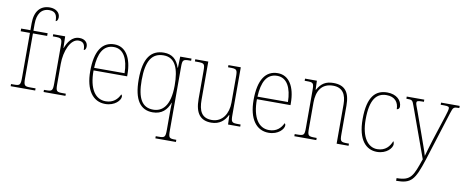

<svg xmlns="http://www.w3.org/2000/svg" viewBox="-80 -1144 4271 1757"><g transform="rotate(10 2055.5 -266.0)"><path d="M33 0H261V-20H213C157 -20 150 -26 150 -100V-511H282V-536H150V-600C150 -688 186 -747 261 -747C321 -747 335 -710 335 -658C345 -658 357 -671 357 -697C357 -739 320 -772 262 -772C174 -772 122 -712 122 -600V-536H36V-511H122V-100C122 -26 116 -20 59 -20H33Z M339 0H542V-20H516C455 -20 449 -24 449 -97V-280C449 -398 498 -519 573 -519C618 -519 634 -493 634 -443C648 -443 655 -459 655 -479C655 -515 627 -544 578 -544C506 -544 471 -482 450 -428H448L445 -536H334V-516H346C416 -516 421 -512 421 -441V-97C421 -24 414 -20 354 -20H339Z M912 10C1003 10 1052 -49 1052 -82C1052 -93 1048 -98 1043 -102C1022 -55 982 -15 912 -15C817 -15 754 -101 755 -274H1067V-290C1067 -447 1006 -542 903 -542C790 -542 726 -451 726 -262C726 -87 798 10 912 10ZM1039 -298H756C762 -432 803 -517 902 -517C993 -517 1037 -428 1039 -298Z M1420 240H1611V220H1603C1544 220 1538 215 1538 143V-441C1538 -511 1543 -516 1611 -516H1619V-536H1514L1511 -432H1508C1485 -504 1440 -546 1363 -546C1244 -546 1176 -466 1176 -265C1176 -72 1241 10 1353 10C1438 10 1485 -38 1510 -107H1512C1510 -88 1510 -29 1510 29V143C1510 215 1503 220 1443 220H1420ZM1354 -15C1251 -15 1204 -93 1204 -264C1204 -446 1257 -521 1364 -521C1472 -521 1510 -422 1510 -267C1510 -73 1436 -15 1354 -15Z M1897 10C1976 10 2021 -34 2046 -86H2050L2053 0H2166V-20H2145C2083 -20 2077 -25 2077 -97V-536H1962V-516H1974C2046 -516 2049 -511 2049 -436V-202C2049 -104 1999 -15 1898 -15C1803 -15 1775 -80 1775 -182V-536H1654V-516H1672C1742 -516 1747 -512 1747 -442V-184C1747 -49 1798 10 1897 10Z M2430 10C2521 10 2570 -49 2570 -82C2570 -93 2566 -98 2561 -102C2540 -55 2500 -15 2430 -15C2335 -15 2272 -101 2273 -274H2585V-290C2585 -447 2524 -542 2421 -542C2308 -542 2244 -451 2244 -262C2244 -87 2316 10 2430 10ZM2557 -298H2274C2280 -432 2321 -517 2420 -517C2511 -517 2555 -428 2557 -298Z M2669 0H2873V-20H2861C2793 -20 2788 -25 2788 -95V-334C2788 -439 2831 -517 2939 -517C3029 -517 3062 -455 3062 -365V0H3173V-20H3162C3095 -20 3090 -25 3090 -95V-359C3090 -483 3045 -542 2938 -542C2868 -542 2825 -516 2790 -453H2787L2784 -536H2674V-516H2693C2754 -516 2760 -511 2760 -442V-95C2760 -25 2755 -20 2687 -20H2669Z M3437 10C3527 10 3577 -50 3577 -85C3577 -98 3574 -106 3569 -113C3549 -62 3512 -16 3437 -15C3351 -14 3285 -97 3285 -264C3285 -456 3346 -517 3436 -517C3514 -517 3549 -469 3549 -406C3562 -407 3574 -416 3574 -434C3574 -492 3524 -542 3438 -542C3332 -542 3257 -476 3257 -263C3257 -70 3336 10 3437 10Z M3657 215V240H3658C3798 240 3828 198 3892 1L4036 -455C4054 -512 4058 -516 4107 -516H4111V-536H3938V-516H3969C4013 -516 4017 -509 4017 -495C4017 -481 4009 -455 3999 -423L3921 -182C3902 -119 3887 -71 3876 -30C3865 -72 3836 -147 3812 -217L3742 -413C3724 -462 3715 -483 3715 -495C3715 -510 3722 -516 3765 -516H3782V-536H3619V-516H3621C3673 -516 3676 -514 3694 -463L3863 4C3807 163 3793 215 3657 215Z"/></g></svg>

Font: Noto Serif Armenian SemiCondensed Thin
Style: Regular
Weight: 100
Width: 4
Designer: Monotype Design Team
Foundry: Monotype Imaging Inc.
Version: Version 2.008